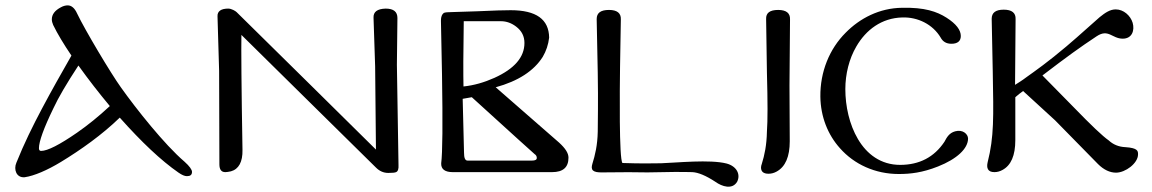

<svg xmlns="http://www.w3.org/2000/svg" viewBox="-20 -640 4291 715"><path d="M676 16C689 16 695 11 695 0C695 -8 686 -21 667 -38C593 -101 486 -236 430 -315C394 -365 297 -527 267 -590C258 -610 246 -620 232 -620C225 -620 216 -618 207 -613C184 -601 173 -586 173 -568C173 -561 175 -554 178 -547C194 -514 217 -476 246 -433C209 -368 172 -303 136 -235C102 -171 69 -104 41 -34C30 -9 41 23 72 20C107 15 156 -6 207 -37C281 -82 360 -138 426 -202C507 -111 580 -42 645 3C658 12 668 16 676 16ZM389 -245C347 -206 306 -173 267 -146C202 -101 157 -78 133 -78C128 -78 125 -81 125 -88C125 -113 143 -163 179 -237C197 -276 228 -329 272 -396C310 -343 349 -293 389 -245Z M1458 -399 1460 -573C1460 -596 1446 -608 1416 -608C1385 -607 1370 -596 1371 -574L1377 -393L1380 -83L1137 -323L861 -595C857 -599 842 -608 830 -608C803 -608 789 -598 790 -579L796 -376L797 -28C797 -9 804 1 819 1C824 1 831 0 840 -2C869 -10 884 -37 883 -82C879 -316 878 -461 879 -510L1099 -293L1380 -16C1393 -3 1408 4 1426 4C1441 4 1451 3 1455 1C1462 -2 1465 -11 1464 -26Z M2036 1C2077 1 2097 -17 2097 -53C2097 -70 2085 -88 2062 -109L1826 -315C1910 -338 1968 -376 2001 -428C2014 -450 2022 -474 2025 -500C2024 -568 1977 -602 1882 -602C1860 -602 1818 -601 1757 -598C1696 -596 1665 -595 1663 -595C1648 -595 1638 -594 1633 -592C1626 -587 1622 -578 1622 -563L1626 -363C1629 -180 1628 -70 1623 -32C1622 -10 1637 1 1666 1ZM1933 -480C1933 -427 1896 -384 1821 -350C1783 -333 1745 -322 1706 -318C1705 -361 1705 -442 1707 -561H1846C1866 -561 1885 -554 1902 -541C1923 -525 1933 -505 1933 -480ZM1971 -66C1976 -63 1979 -58 1979 -52C1979 -45 1973 -42 1961 -42H1721C1712 -42 1708 -52 1708 -72L1703 -272L1737 -278C1890 -139 1968 -68 1971 -66Z M2725 37C2739 9 2723 -21 2686 -31C2624 -47 2500 -34 2442 -32C2407 -31 2359 -31 2298 -33C2285 -47 2288 -311 2289 -389L2292 -568C2293 -591 2278 -603 2248 -603C2217 -603 2202 -592 2202 -569L2206 -369C2208 -259 2206 -181 2206 -150C2205 -99 2196 -62 2186 -30C2179 -7 2187 3 2224 2C2297 1 2353 1 2391 2C2468 0 2524 0 2558 1C2580 2 2609 14 2644 37C2669 55 2707 67 2725 37Z M2922 -568C2923 -591 2908 -603 2878 -603C2847 -603 2832 -592 2833 -569L2836 -369C2839 -259 2839 -191 2836 -150C2835 -99 2827 -62 2817 -30C2815 -25 2814 -20 2814 -16C2814 -1 2823 7 2842 7C2853 7 2863 4 2872 -1C2905 -19 2921 -57 2921 -114C2920 -245 2920 -314 2920 -321C2920 -366 2921 -449 2922 -568Z M3327 8C3370 8 3415 3 3473 -20C3544 -48 3585 -87 3585 -124C3585 -140 3566 -159 3537 -151C3515 -145 3506 -129 3497 -112C3459 -55 3404 -26 3332 -26C3260 -26 3208 -66 3175 -122C3143 -176 3128 -245 3128 -308C3128 -364 3142 -421 3169 -467C3205 -529 3263 -573 3340 -575C3398 -577 3454 -549 3483 -500C3491 -485 3504 -477 3523 -477C3546 -477 3558 -487 3558 -506C3558 -528 3541 -551 3505 -574C3469 -597 3423 -613 3339 -611C3255 -610 3182 -572 3129 -518C3069 -458 3034 -373 3035 -280C3036 -205 3063 -138 3108 -88C3161 -28 3239 8 3327 8Z M4218 -65C4218 -77 4218 -89 4171 -92C4146 -93 4125 -102 4109 -117C4086 -133 4043 -174 3979 -240L3862 -359C3955 -430 4002 -464 4064 -505C4108 -534 4121 -496 4161 -496C4196 -496 4206 -527 4198 -555C4190 -582 4164 -605 4135 -605C4114 -605 4096 -593 4075 -576C4057 -561 4002 -510 3951 -467C3885 -411 3834 -375 3803 -353C3786 -340 3771 -331 3760 -324C3760 -369 3761 -451 3762 -569C3763 -592 3748 -604 3718 -604C3688 -604 3673 -593 3673 -570L3677 -372C3680 -203 3682 -131 3658 -36C3653 -15 3658 1 3683 1C3694 1 3704 -2 3713 -7C3745 -24 3761 -61 3761 -118V-278C3770 -286 3780 -294 3790 -301L3909 -192L4069 -29C4090 -8 4113 3 4136 3C4171 3 4218 -32 4218 -65Z"/></svg>

Font: GFS Ignacio
Style: Regular
Weight: 400
Designer: George D. Matthiopoulos
Foundry: George D. Matthiopoulos
Version: Version 1.000